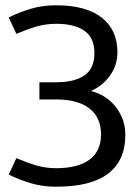

<svg xmlns="http://www.w3.org/2000/svg" viewBox="-20 -630 531 726"><path d="M192 76Q140 76 95.5 62.5Q51 49 13 30L42 -32Q79 -16 115.5 -5Q152 6 192 6Q274 6 318 -26Q362 -58 362 -122Q362 -186 318 -220Q274 -254 192 -254H129V-319H192Q262 -319 299.5 -345Q337 -371 337 -429Q337 -487 299.5 -513.5Q262 -540 192 -540Q152 -540 115.5 -529Q79 -518 42 -502L13 -564Q51 -583 95.5 -596.5Q140 -610 192 -610Q305 -610 364.5 -563.5Q424 -517 424 -432Q424 -384 396.5 -345Q369 -306 324 -286Q384 -270 419 -224Q454 -178 454 -120Q454 -24 389.5 26Q325 76 192 76Z"/></svg>

Font: Epunda Sans
Style: Regular
Weight: 400
Designer: Simon Atzbach
Foundry: typofactur
Version: Version 2.204; ttfautohint (v1.8.4.7-5d5b)